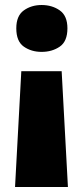

<svg xmlns="http://www.w3.org/2000/svg" viewBox="-20 -583 330 766"><path d="M249 -470Q249 -418 218.5 -397Q188 -376 146 -376Q105 -376 75 -397Q45 -418 45 -470Q45 -520 75 -541.5Q105 -563 146 -563Q188 -563 218.5 -541.5Q249 -520 249 -470ZM65 -299H226L251 163H40Z"/></svg>

Font: Noto Sans Georgian Black
Style: Regular
Weight: 900
Designer: Monotype Design Team, Akaki Razmadze
Foundry: Google LLC
Version: Version 2.005; ttfautohint (v1.8.4.7-5d5b)